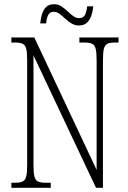

<svg xmlns="http://www.w3.org/2000/svg" viewBox="-20 -892 609 912"><path d="M34 0V-24H51Q75 -24 87.5 -30Q100 -36 104.5 -54Q109 -72 109 -109V-606Q109 -642 104.5 -660Q100 -678 87.5 -684Q75 -690 52 -690H34V-714H143L439 -85V-606Q439 -642 434.5 -660Q430 -678 417.5 -684Q405 -690 382 -690H357V-714H543V-690H526Q502 -690 490 -684Q478 -678 473.5 -660Q469 -642 469 -605V0H436L139 -629V-109Q139 -72 143.5 -54Q148 -36 160 -30Q172 -24 196 -24H221V0ZM355 -771Q335 -771 319 -781Q303 -791 289 -804Q275 -817 262.5 -826.5Q250 -836 236 -836Q216 -836 208.5 -820Q201 -804 199 -781H171Q173 -802 179 -823Q185 -844 198.5 -858Q212 -872 237 -872Q256 -872 271.5 -862Q287 -852 300.5 -839Q314 -826 327.5 -816Q341 -806 356 -806Q377 -806 384.5 -823Q392 -840 394 -862H423Q421 -840 414.5 -819.5Q408 -799 394 -785Q380 -771 355 -771Z"/></svg>

Font: Noto Serif Ethiopic ExtraCondensed ExtraLight
Style: Regular
Weight: 200
Width: 2
Designer: Monotype Design Team
Foundry: Monotype Imaging Inc.
Version: Version 2.102; ttfautohint (v1.8.4.7-5d5b)